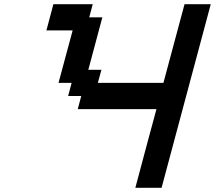

<svg xmlns="http://www.w3.org/2000/svg" viewBox="-20 -895 1024 915"><path d="M625 0H750Q789.1 -146 867.2 -437.5Q945.3 -729 984.4 -875H859.4Q842.3 -812.5 809.1 -687.5Q775.9 -562.5 758.8 -500H446.3L463.4 -562.5H400.9Q412.1 -604 434.3 -687.3Q456.5 -770.5 467.8 -812.5H405.3L421.9 -875H234.4Q229 -854 217.8 -812.5Q206.5 -771 201.2 -750H326.2Q314.9 -708.5 292.5 -625Q270 -541.5 258.8 -500H321.3L304.7 -437.5H367.2L350.6 -375H725.6Q708.5 -312.5 675 -187.5Q641.6 -62.5 625 0Z"/></svg>

Font: Faithful 32x
Style: Oblique
Weight: 400
Foundry: Faithful Resource Pack
Version: Version 1.0; January 27, 2023